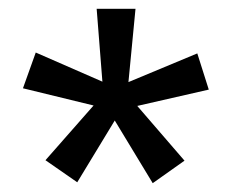

<svg xmlns="http://www.w3.org/2000/svg" viewBox="-20 -740 525 435"><path d="M155 -327 83 -377 192 -501 32 -540 61 -621 212 -555 199 -720H287L271 -554L427 -619L453 -537L291 -500L398 -376L326 -325L240 -467Z"/></svg>

Font: Chivo Medium Medium
Style: Regular
Weight: 500
Version: Version 2.002